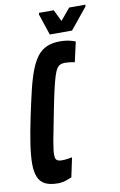

<svg xmlns="http://www.w3.org/2000/svg" viewBox="-95 -909 604 969"><g transform="rotate(-10 207.0 -424.0)"><path d="M123 8Q81 8 56.5 -4.5Q32 -17 21 -43.5Q10 -70 10 -111Q10 -152 18.5 -209.5Q27 -267 43 -344Q59 -420 73 -478.5Q87 -537 103 -578.5Q119 -620 139.5 -646Q160 -672 188 -684Q216 -696 256 -696Q274 -696 289.5 -693.5Q305 -691 317 -687.5Q329 -684 334 -681L311 -579Q305 -581 296.5 -582Q288 -583 279 -584Q270 -585 261 -585Q247 -585 237 -580.5Q227 -576 219 -563.5Q211 -551 203 -525Q195 -499 185 -455Q175 -411 162 -344Q145 -260 136 -210Q127 -160 127 -138Q127 -123 130.5 -116Q134 -109 141.5 -106Q149 -103 161 -103Q175 -103 189.5 -105Q204 -107 214 -109L193 -10Q185 -7 172.5 -2Q160 3 147 5.5Q134 8 123 8ZM211 -739 175 -847 176 -856H252L281 -796L331 -856H414L413 -847L325 -739Z"/></g></svg>

Font: Saira UltraCondensed ExtraBold
Style: Italic
Weight: 800
Width: 1
Italic angle: -12°
Designer: Hector Gatti with collaboration of the Omnibus-Type team
Foundry: Omnibus-Type
Version: Version 1.101